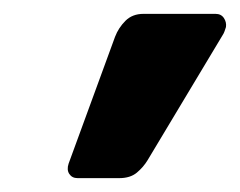

<svg xmlns="http://www.w3.org/2000/svg" viewBox="-20 -621 346 277"><path d="M92 -364Q84 -364 80 -370Q76 -376 79 -385L146 -568Q151 -581 161 -591Q171 -601 187 -601H291Q299 -601 303 -595Q307 -589 306 -582Q305 -579 304 -576Q303 -573 301 -570L193 -390Q187 -380 177.5 -372Q168 -364 152 -364Z"/></svg>

Font: Rubik SemiBold
Style: Italic
Weight: 600
Italic angle: -12°
Designer: Hubert and Fischer
Foundry: Hubert and Fischer
Version: Version 2.300;gftools[0.9.30]